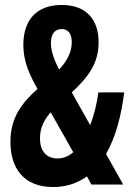

<svg xmlns="http://www.w3.org/2000/svg" viewBox="-20 -743 540 773"><path d="M194 10C248 10 293 -6 330 -33L348 0H476L407 -123C447 -193 469 -282 480 -371H376C371 -331 360 -283 343 -239L269 -371C329 -427 377 -483 377 -572C377 -661 331 -723 228 -723C130 -723 74 -665 74 -563C74 -490 103 -435 131 -385C66 -327 22 -268 22 -172C22 -64 77 10 194 10ZM185 -570C185 -608 202 -626 228 -626C253 -626 269 -609 269 -573C269 -528 244 -491 218 -463C202 -494 185 -533 185 -570ZM141 -186C141 -229 158 -261 184 -291L275 -130C256 -114 235 -105 211 -105C169 -105 141 -133 141 -186Z"/></svg>

Font: Noto Sans Mono ExtraCondensed ExtraBold
Style: Regular
Weight: 800
Width: 2
Designer: Monotype Design Team
Foundry: Monotype Imaging Inc.
Version: Version 2.014